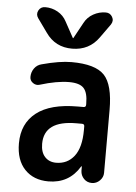

<svg xmlns="http://www.w3.org/2000/svg" viewBox="-54 -807 609 858"><g transform="rotate(5 250.0 -378.0)"><path d="M290 -709Q303.7 -735.4 330.1 -750Q356.4 -764.6 385.7 -764.6Q405.3 -764.6 415 -747.6Q424.8 -730.5 413.1 -712.9L369.1 -651.4Q326.2 -590.8 250 -590.3Q173.8 -589.8 130.9 -651.4L86.9 -712.9Q75.2 -729.5 84.5 -747.1Q93.8 -764.6 114.3 -764.6Q144.5 -764.6 170.4 -750Q196.3 -735.4 210 -709L249 -637.7H250H251ZM297.9 -259.8Q153.3 -259.8 153.3 -155.3Q153.3 -117.2 172.4 -96.7Q191.4 -76.2 222.7 -76.2Q273.4 -76.2 303.7 -115.2Q334 -154.3 334 -232.4V-249Q334 -259.8 323.2 -259.8ZM195.3 9.8Q128.9 9.8 89.4 -31.7Q49.8 -73.2 49.8 -148.4Q49.8 -237.3 112.3 -286.1Q174.8 -335 297.9 -335H323.2Q334 -335 334 -345.7V-351.6Q334 -400.4 315.4 -420.4Q296.9 -440.4 250 -440.4Q195.3 -440.4 119.1 -417Q103.5 -412.1 89.4 -421.9Q75.2 -431.6 75.2 -448.2Q75.2 -469.7 87.4 -486.8Q99.6 -503.9 120.1 -508.8Q199.2 -530.3 252.9 -530.3Q359.4 -530.3 399.9 -487.8Q440.4 -445.3 440.4 -332V-49.8Q440.4 -30.3 425.3 -15.1Q410.2 0 389.6 0Q368.2 0 354 -14.6Q339.8 -29.3 338.9 -49.8V-69.3Q338.9 -70.3 337.9 -70.3Q335.9 -70.3 335.9 -69.3Q288.1 9.8 195.3 9.8Z"/></g></svg>

Font: Rounded-X Mgen+ 2m medium
Style: Regular
Weight: 500
Designer: [Source Han Sans]
Ryoko NISHIZUKA  (kana & ideographs); Paul D. Hunt (Latin, Greek & Cyrillic); Wenlong ZHANG  (bopomofo
Version: Version 1.059.20150602